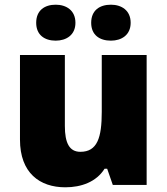

<svg xmlns="http://www.w3.org/2000/svg" viewBox="-20 -787 710 817"><path d="M134 -690C134 -638 170 -614 217 -614C262 -614 301 -638 301 -690C301 -743 262 -767 217 -767C170 -767 134 -743 134 -690ZM368 -690C368 -638 404 -614 452 -614C497 -614 536 -638 536 -690C536 -743 497 -767 452 -767C404 -767 368 -743 368 -690ZM604 -553H413V-311C413 -201 394 -141 322 -141C275 -141 256 -179 256 -251V-553H65V-193C65 -51 149 10 258 10C326 10 390 -13 425 -69H436L460 0H604Z"/></svg>

Font: Noto Sans Myanmar UI Black
Style: Regular
Weight: 900
Designer: Monotype Design Team
Foundry: Monotype Imaging Inc.
Version: Version 2.103